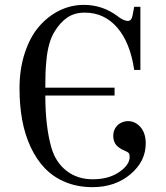

<svg xmlns="http://www.w3.org/2000/svg" viewBox="-20 -750 680 788"><path d="M60.1 -387.2Q60.1 -465.8 81.3 -531.2Q102.5 -596.7 138.9 -639.6Q175.3 -682.6 223.1 -706.3Q271 -730 324.2 -730Q400.4 -730 461.9 -684.1Q487.3 -664.1 504.9 -664.1Q519.5 -664.1 523.9 -686L530.8 -722.2H556.2V-462.9H530.8Q514.2 -575.7 460.9 -637Q407.7 -698.2 328.1 -698.2Q285.6 -698.2 256.1 -678Q226.6 -657.7 203.1 -619.1Q190.4 -598.1 182.4 -569.8Q174.3 -541.5 170.9 -506.8Q167.5 -472.2 166.7 -448.7Q166 -425.3 166 -390.1H450.2V-357.9H166Q166 -231.4 190.9 -144Q208.5 -83.5 253.2 -48.8Q297.9 -14.2 360.8 -14.2Q425.8 -14.2 469 -43.7Q512.2 -73.2 512.2 -106Q512.2 -117.7 508.1 -122.1Q503.9 -126.5 493.2 -130.9Q484.4 -134.3 478 -137.9Q471.7 -141.6 463.1 -148.7Q454.6 -155.8 449.7 -167Q444.8 -178.2 444.8 -192.9Q444.8 -218.8 463.9 -237.8Q483.4 -252.9 504.9 -252.9Q535.2 -252.9 556.6 -228.3Q578.1 -203.6 578.1 -161.1Q578.1 -87.9 515.4 -34.9Q452.6 18.1 359.9 18.1Q298.8 18.1 249 -2.4Q199.2 -22.9 164.3 -59.3Q129.4 -95.7 105.7 -146.7Q82 -197.8 71 -257.8Q60.1 -317.9 60.1 -387.2Z"/></svg>

Font: Flanker Steampunk
Style: Regular
Weight: 400
Designer: Alexey Kryukov, Leonardo Di Lena
Foundry: Alexey Kryukov, Leonardo Di Lena
Version: 1.210